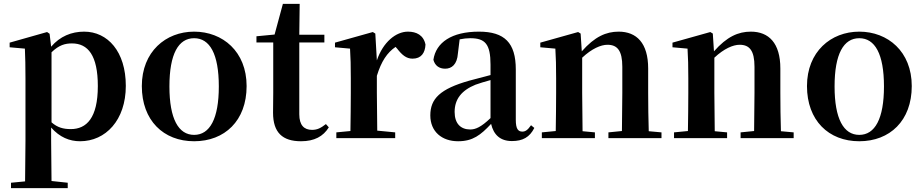

<svg xmlns="http://www.w3.org/2000/svg" viewBox="-20 -716 4785 995"><path d="M395 16C527 16 632 -93 632 -271C632 -449 538 -552 416 -552C351 -552 291 -528 245 -474L237 -541L224 -550L30 -495V-471L109 -464C111 -415 112 -375 112 -309V14L110 224L37 231V259H331V231L247 222L245 13V-55C289 -5 340 16 395 16ZM247 -445C286 -483 318 -491 353 -491C436 -491 487 -429 487 -270C487 -104 428 -47 347 -47C308 -47 278 -55 247 -82Z M986 16C1144 16 1258 -90 1258 -270C1258 -449 1134 -552 986 -552C839 -552 715 -448 715 -270C715 -92 827 16 986 16ZM986 -17C905 -17 858 -100 858 -268C858 -437 905 -518 986 -518C1067 -518 1114 -437 1114 -268C1114 -100 1067 -17 986 -17Z M1540 16C1609 16 1655 -9 1684 -56L1669 -73C1642 -52 1624 -43 1597 -43C1556 -43 1531 -67 1531 -124V-496H1661V-536H1531L1533 -696H1446L1403 -537L1309 -528V-496H1396V-235C1396 -195 1395 -169 1395 -132C1395 -29 1444 16 1540 16Z M1794 0H2028V-30L1935 -39L1933 -235V-323C1956 -398 1986 -443 2030 -473L2038 -464C2063 -432 2085 -412 2118 -412C2163 -412 2183 -442 2185 -485C2175 -534 2138 -552 2094 -552C2032 -552 1965 -498 1933 -403L1925 -542L1912 -550L1716 -495V-471L1794 -464C1797 -415 1798 -377 1798 -310V-235C1798 -180 1797 -95 1796 -37L1723 -30V0Z M2633 15C2689 15 2725 -5 2749 -53L2732 -67C2714 -41 2702 -34 2687 -34C2665 -34 2653 -48 2653 -95V-356C2653 -494 2595 -552 2462 -552C2321 -552 2239 -496 2226 -406C2234 -376 2256 -360 2287 -360C2321 -360 2349 -382 2353 -439L2362 -512C2382 -516 2399 -518 2417 -518C2494 -518 2522 -488 2522 -381V-327L2412 -298C2260 -255 2210 -204 2210 -118C2210 -34 2270 16 2354 16C2430 16 2471 -16 2525 -74C2538 -18 2572 15 2633 15ZM2522 -104C2473 -57 2444 -45 2417 -45C2368 -45 2336 -75 2336 -136C2336 -203 2373 -248 2444 -277C2464 -284 2492 -293 2522 -301Z M3202 0H3408V-30L3342 -36C3340 -93 3339 -177 3339 -235V-361C3339 -493 3279 -552 3186 -552C3121 -552 3062 -526 2995 -450L2989 -542L2976 -550L2780 -495V-471L2858 -464C2861 -415 2862 -376 2862 -310V-235C2862 -180 2861 -94 2860 -37L2788 -30V0H3063V-30L2999 -36L2997 -235V-417C3047 -464 3094 -484 3128 -484C3179 -484 3205 -454 3205 -370V-235L3203 -37L3133 -30V0Z M3887 0H4093V-30L4027 -36C4025 -93 4024 -177 4024 -235V-361C4024 -493 3964 -552 3871 -552C3806 -552 3747 -526 3680 -450L3674 -542L3661 -550L3465 -495V-471L3543 -464C3546 -415 3547 -376 3547 -310V-235C3547 -180 3546 -94 3545 -37L3473 -30V0H3748V-30L3684 -36L3682 -235V-417C3732 -464 3779 -484 3813 -484C3864 -484 3890 -454 3890 -370V-235L3888 -37L3818 -30V0Z M4433 16C4591 16 4705 -90 4705 -270C4705 -449 4581 -552 4433 -552C4286 -552 4162 -448 4162 -270C4162 -92 4274 16 4433 16ZM4433 -17C4352 -17 4305 -100 4305 -268C4305 -437 4352 -518 4433 -518C4514 -518 4561 -437 4561 -268C4561 -100 4514 -17 4433 -17Z"/></svg>

Font: Noto Serif SC
Style: Bold
Weight: 700
Designer: Ryoko NISHIZUKA 西塚涼子 (kana & ideographs); Frank Grießhammer (Latin, Greek & Cyrillic); Wenlong ZHANG 张文龙 (bopomofo); San
Foundry: Adobe
Version: Version 2.001;hotconv 1.1.0;makeotfexe 2.6.0